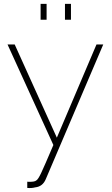

<svg xmlns="http://www.w3.org/2000/svg" viewBox="-20 -750 578 993"><path d="M190 -648V-730H221V-648ZM316 -648V-730H347V-648ZM121 190Q159 192 168 183Q177 178 192.5 145.5Q208 113 256 0L19 -520H56L274 -38L479 -520H514L217 176Q201 215 162 219Q144 224 121 222Z"/></svg>

Font: Raleway-v4020 ExtraLight
Style: Regular
Weight: 275
Designer: Matt McInerney, Pablo Impallari, Rodrigo Fuenzalida
Foundry: Matt McInerney, Pablo Impallari, Rodrigo Fuenzalida
Version: Version 4.020;PS 004.020;hotconv 1.0.88;makeotf.lib2.5.64775